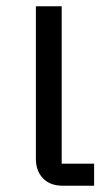

<svg xmlns="http://www.w3.org/2000/svg" viewBox="-20 -590 334 610"><path d="M179 0Q139 0 116.5 -23.5Q94 -47 94 -85V-570H176V-70H279V0Z"/></svg>

Font: Anuphan
Style: Regular
Weight: 400
Designer: Cadson Demak
Version: Version 3.001;July 28, 2024;FontCreator 15.0.0.2974 64-bit